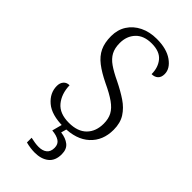

<svg xmlns="http://www.w3.org/2000/svg" viewBox="-290 -796 1099 1099"><g transform="rotate(45 259.5 -246.5)"><path d="M253 10Q156 10 108 -31Q60 -72 60 -129Q60 -153 73 -168Q86 -183 109 -183Q111 -115 147 -71.5Q183 -28 258 -28Q329 -28 366 -65.5Q403 -103 403 -166Q403 -205 388 -233Q373 -261 338.5 -285.5Q304 -310 246 -337Q188 -365 150.5 -394Q113 -423 95.5 -460Q78 -497 78 -550Q78 -602 103 -641Q128 -680 172.5 -702Q217 -724 275 -724Q355 -724 402 -690.5Q449 -657 449 -613Q449 -587 434.5 -573.5Q420 -560 396 -560Q396 -614 366.5 -649.5Q337 -685 273 -685Q209 -685 175 -649Q141 -613 141 -557Q141 -516 156 -488Q171 -460 202.5 -438Q234 -416 285 -392Q338 -366 379 -338.5Q420 -311 444 -273.5Q468 -236 468 -181Q468 -94 411.5 -42Q355 10 253 10ZM240 231Q224 231 205 228.5Q186 226 168 221V183Q186 187 202 189.5Q218 192 233 192Q265 192 283.5 177Q302 162 302 131Q302 101 280.5 87Q259 73 222 70L243 -9H280L266 42Q307 47 332 67Q357 87 357 128Q357 180 325 205.5Q293 231 240 231Z"/></g></svg>

Font: Noto Serif Malayalam Light
Style: Regular
Weight: 300
Designer: Indian type Foundry, Jelle Bosma, Monotype Design Team
Foundry: Monotype Imaging Inc.
Version: Version 2.104; ttfautohint (v1.8.4.7-5d5b)